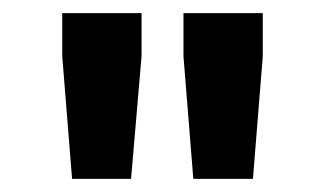

<svg xmlns="http://www.w3.org/2000/svg" viewBox="-20 -708 496 293"><path d="M275 -435 260 -622V-688H381V-622L366 -435ZM90 -435 75 -622V-688H196V-622L180 -435Z"/></svg>

Font: Saira Expanded SemiBold
Style: Regular
Weight: 600
Width: 7
Designer: Hector Gatti with collaboration of the Omnibus-Type team
Foundry: Omnibus-Type
Version: Version 1.100; ttfautohint (v1.8.3)